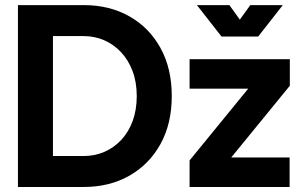

<svg xmlns="http://www.w3.org/2000/svg" viewBox="-20 -743 1223 763"><path d="M190.4 -599.6H313Q355.5 -599.6 393.6 -583.3Q431.6 -566.9 460.8 -535.9Q490 -504.9 506.7 -460.8Q523.4 -416.7 523.4 -361.3Q523.4 -305.9 507.1 -261.8Q490.7 -217.8 461.7 -186.8Q432.6 -155.8 394.5 -139.4Q356.4 -123 313 -123H190.4ZM313 0Q415 0 493.9 -44.7Q572.8 -89.4 617.7 -170.4Q662.6 -251.5 662.6 -361.3Q662.6 -471.2 617.7 -552.5Q572.8 -633.8 493.9 -678.2Q415 -722.7 313 -722.7H51.3V0H153.3ZM733.4 -507.8V-390.6H995.6L1131.8 -402.3V-507.8ZM1130.9 -117.2H869.6L733.4 -105.5V0H1130.9ZM898.9 -117.2 1131.8 -402.3 966.3 -390.6 733.4 -105.5ZM891.6 -722.7H762.5L860.4 -597.7H981.4ZM974.6 -722.7 884.8 -597.7H1005.9L1103.8 -722.7Z"/></svg>

Font: Giphurs
Style: Regular
Weight: 400
Version: Version 2.010